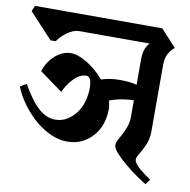

<svg xmlns="http://www.w3.org/2000/svg" viewBox="-98 -713 796 805"><g transform="rotate(10 300.0 -311.0)"><path d="M595 -567Q580 -556 569.5 -536.5Q559 -517 559 -490V-203Q559 -179 552 -159.5Q545 -140 537 -125Q529 -110 522 -98.5Q515 -87 515 -78Q515 -70 523 -59.5Q531 -49 543 -39Q555 -29 567.5 -20Q580 -11 589 -5L573 17Q561 10 535.5 -7.5Q510 -25 484.5 -46Q459 -67 439.5 -88Q420 -109 420 -123Q420 -134 427 -146.5Q434 -159 442 -174Q450 -189 457 -208.5Q464 -228 464 -252V-321Q443 -321 417.5 -317Q392 -313 361 -302Q367 -282 367 -265Q367 -233 357 -203.5Q347 -174 327.5 -151.5Q308 -129 280.5 -115.5Q253 -102 217 -102Q184 -102 149.5 -117Q115 -132 84 -158Q53 -184 26.5 -219Q0 -254 -17 -295L10 -311Q47 -245 81 -214.5Q115 -184 152 -184Q180 -184 202.5 -197.5Q225 -211 241 -232.5Q257 -254 265 -282Q273 -310 273 -339Q273 -388 250 -388Q223 -388 198 -362.5Q173 -337 158 -303L60 -374Q73 -415 104 -442.5Q135 -470 171 -470Q201 -470 241 -445.5Q281 -421 313 -383Q349 -395 390 -395Q410 -395 428.5 -393.5Q447 -392 464 -387V-497Q464 -543 488 -567H188Q175 -567 162 -561.5Q149 -556 137 -547.5Q125 -539 115 -528.5Q105 -518 98 -508H76L-23 -615L-13 -639H529Z"/></g></svg>

Font: Jaini
Style: Regular
Weight: 400
Designer: Girish Dalvi, Maithili Shingre
Foundry: Ek Type
Version: Version 1.001;PS 1.000;hotconv 16.6.51;makeotf.lib2.5.65220